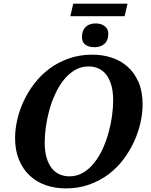

<svg xmlns="http://www.w3.org/2000/svg" viewBox="-20 -1026 832 1057"><path d="M63 -266.1Q63 -314 75 -366.7Q86.9 -419.4 110.8 -470.5Q134.8 -521.5 170.4 -567.6Q206.1 -613.8 253.2 -648.7Q300.3 -683.6 359.4 -704.3Q418.5 -725.1 488.8 -725.1Q543.9 -725.1 594 -709Q644 -692.9 682.1 -659.2Q720.2 -625.5 742.7 -573.7Q765.1 -522 765.1 -450.2Q765.1 -404.3 753.7 -352.1Q742.2 -299.8 719 -248.5Q695.8 -197.3 660.9 -150.4Q626 -103.5 578.9 -67.6Q531.7 -31.7 472.4 -10.3Q413.1 11.2 341.8 11.2Q282.7 11.2 231.7 -6.6Q180.7 -24.4 143.3 -59.6Q106 -94.7 84.5 -146.5Q63 -198.2 63 -266.1ZM226.1 -242.2Q226.1 -192.9 236.6 -157.5Q247.1 -122.1 265.4 -99.4Q283.7 -76.7 308.6 -65.9Q333.5 -55.2 361.8 -55.2Q403.3 -55.2 437.3 -75.2Q471.2 -95.2 498 -128.7Q524.9 -162.1 544.7 -205.3Q564.5 -248.5 577.4 -294.9Q590.3 -341.3 596.7 -387.5Q603 -433.6 603 -473.1Q603 -522 592.8 -557.1Q582.5 -592.3 564.7 -615.2Q546.9 -638.2 522 -649.2Q497.1 -660.2 467.8 -660.2Q426.3 -660.2 392.3 -640.1Q358.4 -620.1 331.5 -586.7Q304.7 -553.2 284.7 -510Q264.6 -466.8 251.7 -420.2Q238.8 -373.5 232.4 -327.4Q226.1 -281.2 226.1 -242.2ZM506.3 -897Q538.1 -897 557.1 -881.6Q576.2 -866.2 576.2 -839.8Q576.2 -803.7 555.2 -784.9Q534.2 -766.1 500 -766.1Q468.3 -766.1 449.7 -780Q431.2 -793.9 431.2 -823.2Q431.2 -856.9 450.9 -877Q470.7 -897 506.3 -897ZM383.3 -1005.9H682.1L666 -937H367.2Z"/></svg>

Font: Droid Serif
Style: Bold Italic
Weight: 700
Italic angle: -12°
Designer: Monotype Design team
Foundry: Monotype Imaging Inc.
Version: Version 1.03